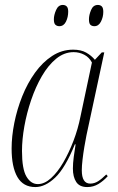

<svg xmlns="http://www.w3.org/2000/svg" viewBox="-20 -747 478 777"><path d="M123 10Q74 10 50.5 -30.5Q27 -71 27 -146Q27 -195 38 -250Q49 -305 70 -357.5Q91 -410 121.5 -452.5Q152 -495 191 -520.5Q230 -546 276 -546Q308 -546 329 -534Q350 -522 364 -505L392 -535H402L330 -200Q326 -180 321.5 -153.5Q317 -127 314 -101Q311 -75 311 -58Q311 -4 345 -4Q362 -4 377 -13.5Q392 -23 410 -41L416 -34Q399 -15 378.5 -2.5Q358 10 333 10Q302 10 288.5 -10.5Q275 -31 275 -65Q275 -86 278.5 -112.5Q282 -139 286 -163H283Q244 -67 203.5 -28.5Q163 10 123 10ZM133 -2Q160 -2 186.5 -26Q213 -50 236 -89.5Q259 -129 277.5 -177.5Q296 -226 306 -277L352 -494Q341 -515 321 -525.5Q301 -536 278 -536Q240 -536 207.5 -509.5Q175 -483 149.5 -439Q124 -395 106 -342Q88 -289 78.5 -235.5Q69 -182 69 -136Q69 -63 87 -32.5Q105 -2 133 -2ZM362 -641Q352 -641 346 -646.5Q340 -652 340 -669Q340 -686 348.5 -706.5Q357 -727 376 -727Q386 -727 392 -721Q398 -715 398 -699Q398 -678 388.5 -659.5Q379 -641 362 -641ZM220 -641Q211 -641 204.5 -646.5Q198 -652 198 -669Q198 -686 207 -706.5Q216 -727 234 -727Q244 -727 250 -721Q256 -715 256 -700Q256 -678 247 -659.5Q238 -641 220 -641Z"/></svg>

Font: Noto Serif Display Condensed ExtraLight
Style: Italic
Weight: 200
Width: 3
Italic angle: -12°
Designer: Monotype Design Team
Foundry: Monotype Imaging Inc.
Version: Version 2.009